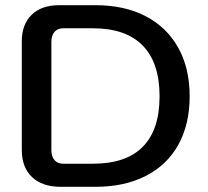

<svg xmlns="http://www.w3.org/2000/svg" viewBox="-20 -720 800 740"><path d="M64 -142V-561Q64 -626 102 -663Q140 -700 208 -700H348Q460 -700 541.5 -657.5Q623 -615 667 -536Q711 -457 711 -349Q711 -241 667.5 -162.5Q624 -84 542 -42Q460 0 348 0H214Q143 0 103.5 -37.5Q64 -75 64 -142ZM338 -89Q466 -89 530.5 -154.5Q595 -220 595 -349Q595 -478 530 -544.5Q465 -611 338 -611H224Q202 -611 190 -597Q178 -583 178 -559V-141Q178 -117 190 -103Q202 -89 224 -89Z"/></svg>

Font: Kodchasan SemiBold
Style: Regular
Weight: 600
Version: Version 1.000; ttfautohint (v1.6)